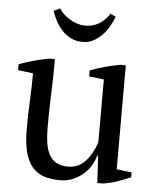

<svg xmlns="http://www.w3.org/2000/svg" viewBox="-53 -779 680 837"><g transform="rotate(5 287.0 -361.0)"><path d="M17 0ZM77 -198Q77 -261 80 -321.5Q83 -382 83 -442L17 -450V-476Q49 -488 82.5 -497Q116 -506 148 -512H173Q173 -437 170 -363Q167 -289 167 -216Q167 -177 171.5 -146Q176 -115 187.5 -94Q199 -73 219 -61.5Q239 -50 270 -50Q315 -50 345.5 -82.5Q376 -115 393 -167V-442L328 -450V-476Q359 -488 392.5 -497Q426 -506 458 -512H483V-57L549 -49V-28Q520 -15 490.5 -5Q461 5 429 10H404L397 -109H393Q388 -88 375.5 -66.5Q363 -45 343 -27.5Q323 -10 297.5 1Q272 12 242 12Q202 12 171.5 2.5Q141 -7 120 -31Q99 -55 88 -95.5Q77 -136 77 -198ZM421 -719Q412 -697 399.5 -675Q387 -653 370 -636Q353 -619 332.5 -608Q312 -597 287 -597Q260 -597 239 -606.5Q218 -616 201 -632.5Q184 -649 171 -671.5Q158 -694 149 -721L177 -734Q184 -721 196.5 -709.5Q209 -698 224 -689Q239 -680 256 -674.5Q273 -669 288 -669Q356 -667 397 -730Z"/></g></svg>

Font: PT Serif
Style: Regular
Weight: 400
Designer: A.Korolkova, O.Umpeleva, V.Yefimov
Foundry: ParaType Ltd
Version: Version 1.000W OFL; ttfautohint (v1.6)